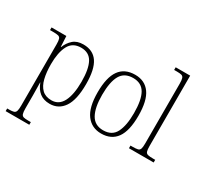

<svg xmlns="http://www.w3.org/2000/svg" viewBox="-192 -1040 1663 1561"><g transform="rotate(30 640.0 -260.0)"><path d="M21 240V215H39Q67 215 82 210.5Q97 206 102.5 190Q108 174 108 139V-438Q108 -472 102.5 -487.5Q97 -503 81 -507Q65 -511 33 -511H4V-536H143L148 -437H151Q169 -483 204 -514.5Q239 -546 299 -546Q389 -546 433.5 -481Q478 -416 478 -277Q478 -129 430.5 -59.5Q383 10 300 10Q242 10 205 -19.5Q168 -49 149 -102H147Q147 -85 148 -55Q149 -25 149 18V140Q149 175 154.5 191Q160 207 175 211Q190 215 218 215H243V240ZM298 -22Q368 -22 402 -88.5Q436 -155 436 -275Q436 -394 403.5 -454Q371 -514 296 -514Q216 -514 182.5 -449Q149 -384 149 -276Q149 -199 163 -142Q177 -85 209.5 -53.5Q242 -22 298 -22Z M783 10Q694 10 643 -58Q592 -126 592 -267Q592 -407 640.5 -475Q689 -543 787 -543Q878 -543 926.5 -475.5Q975 -408 975 -267Q975 -125 926.5 -57.5Q878 10 783 10ZM784 -21Q867 -21 900 -86Q933 -151 933 -267Q933 -391 898.5 -451.5Q864 -512 786 -512Q704 -512 669 -450.5Q634 -389 634 -267Q634 -148 669.5 -84.5Q705 -21 784 -21Z M1040 0V-25H1058Q1092 -25 1108 -29Q1124 -33 1129.5 -48.5Q1135 -64 1135 -98V-660Q1135 -695 1129.5 -711Q1124 -727 1109 -731Q1094 -735 1066 -735H1040V-760H1176V-98Q1176 -64 1181.5 -48.5Q1187 -33 1203.5 -29Q1220 -25 1253 -25H1272V0Z"/></g></svg>

Font: Noto Serif Georgian SemiCondensed ExtraLight
Style: Regular
Weight: 200
Width: 4
Designer: Monotype Design Team, Akaki Razmadze
Foundry: Google LLC
Version: Version 2.003; ttfautohint (v1.8.4.7-5d5b)